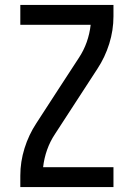

<svg xmlns="http://www.w3.org/2000/svg" viewBox="-20 -755 540 775"><path d="M62 0V-46Q62 -102 79 -156.5Q96 -211 127 -258L212 -389L298 -521Q318 -551 330 -585Q342 -619 346 -655H62V-735H438V-689Q438 -633 421 -578.5Q404 -524 373 -477L202 -214Q182 -184 170 -150Q158 -116 154 -80H438V0Z"/></svg>

Font: Iosevka Curly Medium
Style: Regular
Weight: 500
Monospace: yes
Designer: Belleve Invis
Foundry: Belleve Invis
Version: Version 22.1.2; ttfautohint (v1.8.4)